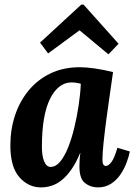

<svg xmlns="http://www.w3.org/2000/svg" viewBox="-20 -803 589 834"><path d="M327 -511Q355 -511 392.5 -505.5Q430 -500 471 -490Q466 -453 458 -399Q450 -345 442.5 -288.5Q435 -232 430 -184.5Q425 -137 425 -111Q425 -93 429.5 -87.5Q434 -82 439 -82Q451 -82 464 -99Q477 -116 490 -161L544 -145Q540 -124 530 -97Q520 -70 503.5 -45.5Q487 -21 462.5 -5Q438 11 405 11Q373 11 349 -8Q325 -27 325 -80Q325 -93 326 -109Q327 -125 329 -138H328Q310 -95 289.5 -66Q269 -37 247.5 -20Q226 -3 203.5 4Q181 11 158 11Q103 11 64 -33.5Q25 -78 25 -171Q25 -240 45 -301Q65 -362 104 -409.5Q143 -457 199 -484Q255 -511 327 -511ZM290 -445Q262 -445 238.5 -427Q215 -409 197.5 -374Q180 -339 171 -287Q162 -235 162 -166Q162 -125 172 -101.5Q182 -78 200 -78Q222 -78 241 -100.5Q260 -123 275.5 -161.5Q291 -200 302.5 -247.5Q314 -295 321.5 -344.5Q329 -394 331 -439Q326 -441 313.5 -443Q301 -445 290 -445ZM451 -567 326 -671H325L189 -571L154 -618L333 -783H343L495 -613Z"/></svg>

Font: Lora Italic
Style: Italic
Weight: 400
Italic angle: -3°
Designer: Olga Karpushina, Alexei Vanyashin (Cyrillic)
Foundry: Cyreal
Version: Version 2.210; ttfautohint (v1.8.1.43-b0c9)